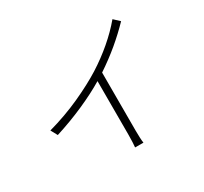

<svg xmlns="http://www.w3.org/2000/svg" viewBox="-158 -991 1316 1239"><g transform="rotate(-30 500.0 -372.0)"><path d="M100.1 -345.2Q227.5 -380.4 340.6 -431.9Q453.6 -483.4 536.1 -535.2Q615.7 -585.9 683.8 -644.3Q752 -702.6 806.2 -767.1L848.1 -728Q790 -667.5 722.7 -611.1Q655.3 -554.7 576.2 -502V-68.8Q576.2 -44.4 577.4 -17.1Q578.6 10.3 581.1 22.9H519Q520.5 11.2 521.7 -16.6Q522.9 -44.4 522.9 -68.8V-469.2Q444.3 -421.9 340.8 -376.2Q237.3 -330.6 127 -295.9Z"/></g></svg>

Font: Source Han Sans CN Light
Style: Regular
Weight: 300
Designer: Ryoko NISHIZUKA  (kana, bopomofo & ideographs); Paul D. Hunt (Latin, Greek & Cyrillic); Sandoll Communications , Soo-you
Foundry: Adobe
Version: Version 2.000;hotconv 1.0.107;makeotfexe 2.5.65593